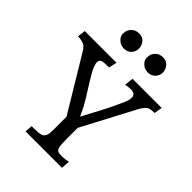

<svg xmlns="http://www.w3.org/2000/svg" viewBox="-299 -1131 1271 1271"><g transform="rotate(45 336.5 -495.5)"><path d="M517.6 -61 513.2 0H172.4L176.3 -53.2H197.3Q259.8 -53.2 273.9 -65.2Q288.1 -77.1 291.7 -93.5Q295.4 -109.9 295.4 -136.7V-260.7L61.5 -648.9Q45.9 -671.9 31.7 -678.7Q6.8 -690.4 -27.3 -690.4L-20 -747.1H276.9L264.2 -690.4Q213.9 -690.4 202.4 -686.3Q190.9 -682.1 186.8 -675.5Q182.6 -668.9 182.6 -656.5Q182.6 -644 189.5 -626.2Q196.3 -608.4 207.8 -586.9Q219.2 -565.4 234.4 -541L298.8 -438.5Q315.4 -411.6 329.6 -385.3L358.4 -324.2Q432.6 -462.4 450.2 -498.5L480.5 -561.5Q508.3 -621.6 510.3 -635Q512.2 -648.4 512 -657.2Q511.7 -666 507.8 -673.3Q498 -690.4 468.8 -690.4Q449.2 -690.4 419.9 -684.6L427.2 -747.1H699.7L690.4 -690.4Q647.9 -690.4 632.3 -678.7Q608.4 -660.2 584 -609.4L399.9 -260.7V-169.9Q399.9 -94.7 405.8 -79.1Q411.6 -63.5 421.6 -58.3Q431.6 -53.2 459 -53.2Q486.3 -53.2 517.6 -61ZM416 -868.2Q394.5 -888.2 394.5 -910.4Q394.5 -932.6 400.1 -946Q405.8 -959.5 416 -969.7Q437 -990.7 468.8 -990.7Q515.6 -990.7 534.2 -946.3Q540 -932.6 540 -917.7Q540 -902.8 534.4 -890.1Q528.8 -877.4 519.3 -867.9Q509.8 -858.4 496.8 -853Q483.9 -847.7 468.5 -847.7Q453.1 -847.7 439.5 -853Q425.8 -858.4 416 -868.2ZM192.4 -868.2Q170.4 -888.7 170.4 -910.6Q170.4 -932.6 176.3 -946Q182.1 -959.5 192.4 -969.7Q213.4 -990.7 246.1 -990.7Q292.5 -990.7 310.5 -946.3Q315.9 -932.6 315.9 -917.7Q315.9 -902.8 310.5 -890.1Q305.2 -877.4 295.9 -867.9Q286.6 -858.4 273.7 -853Q260.7 -847.7 245.4 -847.7Q230 -847.7 216.1 -853Q202.1 -858.4 192.4 -868.2Z"/></g></svg>

Font: HeadlandOne
Style: Regular
Weight: 400
Designer: Gary Lonergan
Foundry: Sorkin Type Co.
Version: Version 1.002